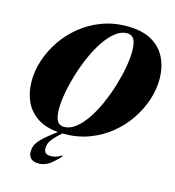

<svg xmlns="http://www.w3.org/2000/svg" viewBox="-135 -843 1080 1188"><g transform="rotate(15 405.0 -249.0)"><path d="M238.5 129.5Q238.5 168.5 280.5 168.5Q302.5 168.5 317.8 163Q333 157.5 350 146L353.5 152Q307.5 202.5 278.8 217.5Q250 232.5 223.5 232.5Q187 232.5 171.2 216Q155.5 199.5 155.5 174Q155.5 154.5 162.5 135.2Q169.5 116 196.2 88.5Q223 61 281 18L287 13.5Q205.5 6.5 152.8 -29Q100 -64.5 74.2 -121.8Q48.5 -179 48.5 -251Q48.5 -317 70.8 -384.8Q93 -452.5 135 -514.5Q177 -576.5 236.5 -625Q296 -673.5 371 -701.8Q446 -730 533.5 -730Q628.5 -730 689.5 -695.8Q750.5 -661.5 780.2 -601.5Q810 -541.5 810 -464Q810 -398 787.8 -330.2Q765.5 -262.5 723.5 -200.5Q681.5 -138.5 622 -90Q562.5 -41.5 487.5 -13.2Q412.5 15 325 15Q320.5 15 315.5 15Q282.5 44.5 266 64.2Q249.5 84 244 99.2Q238.5 114.5 238.5 129.5ZM256.5 -128.5Q256.5 -74 271 -50.5Q285.5 -27 314.5 -27Q353 -27 389.2 -55.5Q425.5 -84 457.8 -132Q490 -180 516.2 -239.5Q542.5 -299 561.8 -362Q581 -425 591.5 -483.5Q602 -542 602 -586.5Q602 -641 587.8 -664.5Q573.5 -688 544 -688Q505.5 -688 469.2 -659.5Q433 -631 400.8 -583Q368.5 -535 342.2 -475.5Q316 -416 296.8 -353Q277.5 -290 267 -231.8Q256.5 -173.5 256.5 -128.5Z"/></g></svg>

Font: Newsreader Display ExtraBold
Style: Italic
Weight: 800
Italic angle: -17°
Designer: Hugues Gentile
Foundry: Production Type
Version: Version 1.001